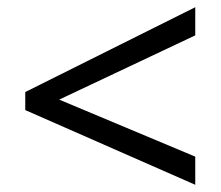

<svg xmlns="http://www.w3.org/2000/svg" viewBox="-20 -628 612 532"><path d="M521 -116 50 -323V-373L521 -608V-530L144 -352L521 -194Z"/></svg>

Font: Noto Sans Hanunoo
Style: Regular
Weight: 400
Designer: Monotype Design Team
Foundry: Monotype Imaging Inc.
Version: Version 2.003; ttfautohint (v1.8.4.7-5d5b)